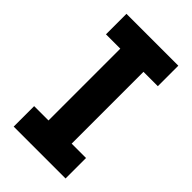

<svg xmlns="http://www.w3.org/2000/svg" viewBox="-221 -797 870 870"><g transform="rotate(45 214.0 -361.5)"><path d="M47.9 -722.7V-591.4H139.8V-131.2H47.9V0H380.3V-131.2H288.3V-591.4H380.3V-722.7Z"/></g></svg>

Font: Giphurs SC
Style: Regular
Weight: 400
Version: Version 0.920